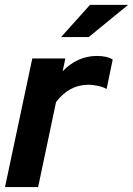

<svg xmlns="http://www.w3.org/2000/svg" viewBox="-23 -758 539 778"><path d="M-2.7 0 107.8 -521H241.8L230.9 -469.5Q259.7 -499.5 294.9 -515.4Q330.1 -531.3 369.2 -531.3Q411.7 -531.3 433.7 -516.6L408.9 -397.1Q398.9 -404.2 376.9 -409.4Q354.8 -414.5 334.8 -414.5Q257.1 -414.5 204.1 -344.3L131.5 0ZM224.6 -607.9 341.6 -738.2H496L336.7 -607.9Z"/></svg>

Font: Red Hat Display
Style: Italic
Weight: 300
Italic angle: -12°
Designer: Pentagram, MCKL
Foundry: Pentagram, MCKL
Version: Version 1.023